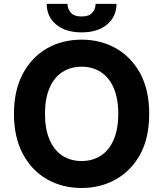

<svg xmlns="http://www.w3.org/2000/svg" viewBox="-20 -937 822 967"><path d="M731.4 -363.8Q731.4 -244.1 687 -161.1Q642.1 -78.6 564.5 -34.2Q487.3 9.8 391.1 9.8Q293.9 9.8 216.8 -34.2Q139.6 -78.1 95.2 -161.6Q50.3 -245.6 50.3 -363.8Q50.3 -481.9 95.2 -565.9Q139.6 -649.4 216.8 -693.4Q293.9 -737.3 391.1 -737.3Q487.3 -737.3 564.5 -693.4Q641.6 -649.4 687 -565.9Q731.4 -482.9 731.4 -363.8ZM488.3 -573.7Q446.3 -601.1 391.1 -601.1Q335.4 -601.1 293.5 -573.7Q252.4 -547.4 229.5 -493.7Q206.5 -440.4 206.5 -363.8Q206.5 -287.1 229.5 -233.9Q252.9 -179.7 293.5 -153.3Q335.4 -126 391.1 -126Q446.3 -126 488.3 -153.3Q529.8 -180.2 552.7 -233.9Q575.7 -287.1 575.7 -363.8Q575.7 -440.4 552.7 -493.7Q529.8 -546.9 488.3 -573.7ZM461.4 -917.5H566.9Q565.9 -852.5 519 -813.5Q471.7 -773.9 391.1 -773.9Q310.5 -773.9 262.7 -813.5Q215.3 -853 215.3 -917.5H320.3Q319.3 -893.6 336.4 -873.5Q352.5 -854 391.1 -854Q428.2 -854 444.8 -873Q461.4 -891.6 461.4 -917.5Z"/></svg>

Font: My Font
Style: Bold
Weight: 500
Designer: Rasmus Andersson
Foundry: rsms
Version: Version 0.001